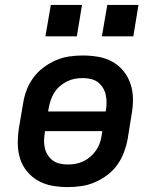

<svg xmlns="http://www.w3.org/2000/svg" viewBox="-20 -754 640 782"><path d="M256 8Q224 8 193 2.5Q162 -3 136 -17.5Q110 -32 90.5 -55.5Q71 -79 62 -107.5Q53 -136 52.5 -168Q52 -200 57 -232L74 -332Q78 -359 88 -386Q98 -413 115.5 -437Q133 -461 157 -479Q181 -497 207.5 -508.5Q234 -520 262 -524Q290 -528 317 -528Q350 -528 381 -522.5Q412 -517 438 -502.5Q464 -488 483 -464.5Q502 -441 511.5 -412.5Q521 -384 521.5 -352Q522 -320 516 -288L500 -188Q495 -161 485 -134Q475 -107 458 -83Q441 -59 417 -41Q393 -23 366 -11.5Q339 0 311 4Q283 8 256 8ZM176 -300H410L411 -303Q414 -320 414 -336.5Q414 -353 410.5 -368.5Q407 -384 398.5 -397.5Q390 -411 377.5 -420Q365 -429 349 -432.5Q333 -436 316 -436Q301 -436 284.5 -433Q268 -430 253 -422.5Q238 -415 224.5 -403.5Q211 -392 202 -378Q193 -364 187.5 -348.5Q182 -333 179 -317ZM257 -84Q273 -84 289 -87Q305 -90 320.5 -97.5Q336 -105 349 -116.5Q362 -128 371.5 -142Q381 -156 386.5 -171.5Q392 -187 394 -203L397 -220H163V-217Q160 -200 159.5 -183.5Q159 -167 162.5 -151.5Q166 -136 174.5 -122.5Q183 -109 195.5 -100Q208 -91 224 -87.5Q240 -84 257 -84ZM523 -606H395L417 -734H544ZM293 -606H165L187 -734H314Z"/></svg>

Font: Iosevka SS04 Semibold Extended
Style: Italic
Weight: 600
Width: 7
Italic angle: -9°
Monospace: yes
Designer: Belleve Invis
Foundry: Belleve Invis
Version: Version 19.0.0; ttfautohint (v1.8.4)